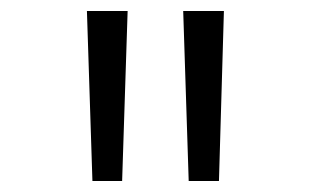

<svg xmlns="http://www.w3.org/2000/svg" viewBox="-20 -715 567 349"><path d="M313 -695H387L378 -386H323ZM138 -695H212L202 -386H148Z"/></svg>

Font: Coval
Style: ExtraLight
Weight: 250
Foundry: Context Ltd
Version: Version 001.000